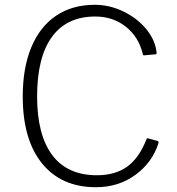

<svg xmlns="http://www.w3.org/2000/svg" viewBox="-20 -772 738 802"><path d="M494.5 -724.5C456.2 -742.8 416.7 -752 376 -752C313.3 -752 259.5 -736.8 214.5 -706.5C169.5 -676.2 135 -632.3 111 -575C87 -517.7 75 -449 75 -369C75 -249 101.8 -155.8 155.5 -89.5C209.2 -23.2 284.3 10 381 10C443.7 10 498.5 -7.2 545.5 -41.5C592.5 -75.8 624.7 -120 642 -174C642.7 -178.7 641.7 -181.7 639 -183L599 -194C595 -194.7 592.7 -193.7 592 -191C572 -139 545.3 -100.8 512 -76.5C478.7 -52.2 436.3 -40 385 -40C302.3 -40 240 -68.2 198 -124.5C156 -180.8 135 -262.3 135 -369C135 -478.3 155.7 -561.3 197 -618C238.3 -674.7 298.7 -703 378 -703C427.3 -703 469.8 -688.8 505.5 -660.5C541.2 -632.2 564.7 -594.7 576 -548C576.7 -543.3 578.3 -541 581 -541H583L628 -545C630 -545 631.5 -545.3 632.5 -546C633.5 -546.7 634 -548 634 -550V-554C630 -588.7 615.3 -621.2 590 -651.5C564.7 -681.8 532.8 -706.2 494.5 -724.5Z"/></svg>

Font: Libre Franklin ExtraLight
Style: Regular
Weight: 275
Designer: Pablo Impallari, Rodrigo Fuenzalida
Foundry: Impallari Type
Version: Version 1.002; ttfautohint (v1.5)